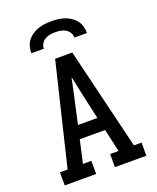

<svg xmlns="http://www.w3.org/2000/svg" viewBox="-171 -1054 942 1154"><g transform="rotate(-20 300.0 -477.5)"><path d="M39 0V-84H88L245 -735H355L512 -84H561V0H360V-84H414L381 -230H219L186 -84H240V0ZM362 -314 323 -490Q317 -517 311.5 -544Q306 -571 300 -598Q294 -571 288.5 -544Q283 -517 277 -490L238 -314ZM122 -815Q122 -836 127.5 -857Q133 -878 146 -895Q159 -912 177 -924Q195 -936 215.5 -943Q236 -950 257.5 -952.5Q279 -955 300 -955Q321 -955 342.5 -952.5Q364 -950 384.5 -943Q405 -936 423 -924Q441 -912 454 -895Q467 -878 472.5 -857Q478 -836 478 -815H398Q398 -832 389 -847Q380 -862 365.5 -870.5Q351 -879 334 -882Q317 -885 300 -885Q283 -885 266 -882Q249 -879 234.5 -870.5Q220 -862 211 -847Q202 -832 202 -815Z"/></g></svg>

Font: Iosevka Etoile Medium
Style: Regular
Weight: 500
Designer: Belleve Invis
Foundry: Belleve Invis
Version: Version 22.1.2; ttfautohint (v1.8.4)